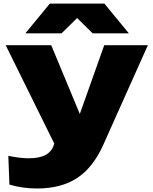

<svg xmlns="http://www.w3.org/2000/svg" viewBox="-20 -821 865 1083"><path d="M12.2 -565.9H269L430.2 -178.2L567.9 -565.9H814L562 -2.9Q504.4 125 414.3 183.6Q324.2 242.2 189 242.2Q106.4 242.2 33.2 220.2L26.9 58.1Q93.3 71.8 142.1 71.8Q203.6 71.8 239 52Q274.4 32.2 286.1 -11.2ZM261.2 -800.8H568.8L707 -632.8H502.9L415 -719.2L327.1 -632.8H123Z"/></svg>

Font: Mattone
Style: Bold
Weight: 700
Width: 6
Designer: Nunzio Mazzaferro
Foundry: Collletttivo
Version: Version 2.000;Glyphs 3.2 (3217)